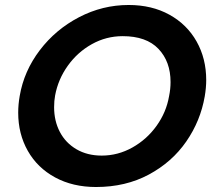

<svg xmlns="http://www.w3.org/2000/svg" viewBox="-20 -736 870 770"><path d="M801 -349Q807 -384 807 -415Q807 -501 768.5 -569.5Q730 -638 659.5 -677Q589 -716 496 -716Q391 -716 297 -667Q203 -618 139.5 -534.5Q76 -451 59 -351Q53 -317 53 -284Q53 -199 91.5 -131Q130 -63 201 -24.5Q272 14 365 14Q484 14 577 -36Q670 -86 727 -168.5Q784 -251 801 -349ZM664 -407Q664 -379 658 -350Q647 -286 608 -231.5Q569 -177 511 -144.5Q453 -112 388 -112Q330 -112 286.5 -137.5Q243 -163 220 -207Q197 -251 197 -306Q197 -332 201 -353Q213 -418 252 -472.5Q291 -527 348.5 -559Q406 -591 472 -591Q567 -591 615.5 -540Q664 -489 664 -407Z"/></svg>

Font: Geom SemiBold
Style: Bold Italic
Weight: 600
Italic angle: -10°
Version: Version 1.102